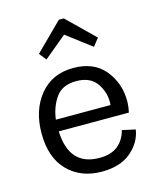

<svg xmlns="http://www.w3.org/2000/svg" viewBox="-105 -745 679 828"><g transform="rotate(-15 235.0 -330.5)"><path d="M380 -553 353 -519 242 -603 141 -519 116 -551 237 -671H259ZM435 -128Q426 -71 378 -30.5Q330 10 248 10Q154 10 96 -49Q38 -108 38 -216Q38 -320 93 -387Q148 -454 242 -454Q334 -454 382 -396Q430 -338 431 -259Q431 -233 425 -206H112Q118 -50 253 -50Q306 -50 336 -75Q366 -100 376 -141ZM357 -258Q362 -308 333.5 -352Q305 -396 240 -396Q178 -396 149 -355Q120 -314 113 -258Z"/></g></svg>

Font: Zilla Slab
Style: Regular
Weight: 400
Designer: Typotheque.com
Foundry: Typotheque type foundry
Version: Version 1.1; 2017; ttfautohint (v1.6)